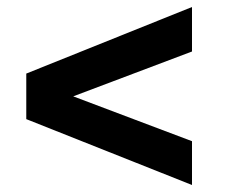

<svg xmlns="http://www.w3.org/2000/svg" viewBox="-20 -534 643 548"><path d="M528 -6 55 -194V-324L528 -514V-387L189 -259L528 -131Z"/></svg>

Font: Archivo SemiCondensed ExtraBold
Style: Regular
Weight: 800
Width: 4
Designer: Hector Gatti
Foundry: Omnibus-Type
Version: Version 2.001